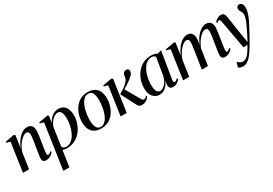

<svg xmlns="http://www.w3.org/2000/svg" viewBox="35 -1450 3748 2634"><g transform="rotate(-30 1909.5 -133.5)"><path d="M174 -312.5Q191.5 -353.5 214.8 -390.2Q238 -427 265.8 -455.2Q293.5 -483.5 324.8 -499.5Q356 -515.5 389.5 -515.5Q437 -515.5 460.8 -487.8Q484.5 -460 484.5 -412.5Q484.5 -393 481.2 -364.2Q478 -335.5 472.8 -301.5Q467.5 -267.5 462 -232Q457 -199.5 451.8 -167Q446.5 -134.5 443 -108.5Q439.5 -82.5 439 -68Q439 -52.5 443.2 -46Q447.5 -39.5 457 -39.5Q466.5 -39.5 478.5 -46.2Q490.5 -53 505 -69.5L514.5 -51.5Q503.5 -36 486 -21.8Q468.5 -7.5 445.5 1.8Q422.5 11 392.5 11Q379 11 366.8 5.2Q354.5 -0.5 346.8 -13Q339 -25.5 339 -46.5Q339 -56 341.2 -75.5Q343.5 -95 347.2 -120.5Q351 -146 355.5 -174.2Q360 -202.5 364.5 -230Q369 -256 373 -281.2Q377 -306.5 380 -328.8Q383 -351 384.8 -369Q386.5 -387 386.5 -398.5Q386.5 -417.5 382.2 -429.8Q378 -442 368.2 -448Q358.5 -454 342.5 -454Q321.5 -454 295.8 -437.2Q270 -420.5 244.8 -391.8Q219.5 -363 198.2 -326.5Q177 -290 165 -250L128.5 0H32L98 -455.5L37 -473L39.5 -487L183.5 -513.5L200.5 -500.5Z M524.5 253.5 629 -455.5 568 -473 570.5 -487 714.5 -513.5 731.5 -500.5 716 -392.5Q733 -430.5 759.5 -458.8Q786 -487 818.2 -502.5Q850.5 -518 884 -518Q933 -518 966 -496Q999 -474 1015.8 -432.2Q1032.5 -390.5 1032.5 -332.5Q1032.5 -282.5 1019.2 -233Q1006 -183.5 980.2 -139.8Q954.5 -96 917.2 -62.2Q880 -28.5 832 -9.2Q784 10 725.5 10Q708 10 691 7.5Q674 5 658.5 0.5L621 253.5ZM666 -49Q672.5 -33.5 687.8 -23Q703 -12.5 728.5 -12.5Q767.5 -12.5 799 -33Q830.5 -53.5 854.2 -88.2Q878 -123 894 -166.2Q910 -209.5 918 -256Q926 -302.5 926 -346Q926 -388.5 918.5 -417.8Q911 -447 895.2 -462.5Q879.5 -478 854.5 -478Q827.5 -478 797 -457.8Q766.5 -437.5 742 -403.8Q717.5 -370 707 -328Z M1350.5 -516Q1414.5 -516 1456.8 -491.8Q1499 -467.5 1519.8 -422Q1540.5 -376.5 1540.5 -312.5Q1540.5 -251.5 1523 -193.5Q1505.5 -135.5 1471.2 -89.2Q1437 -43 1386.2 -16Q1335.5 11 1270 11Q1205 11 1162.8 -14Q1120.5 -39 1100.2 -84.8Q1080 -130.5 1080 -193Q1080 -255 1098 -313Q1116 -371 1151 -417Q1186 -463 1236.2 -489.5Q1286.5 -516 1350.5 -516ZM1348.5 -493Q1314.5 -493 1288 -473Q1261.5 -453 1242.2 -418.5Q1223 -384 1210.5 -341.5Q1198 -299 1191.8 -253.2Q1185.5 -207.5 1185.5 -165Q1185.5 -114.5 1196 -80.2Q1206.5 -46 1226 -29Q1245.5 -12 1272.5 -12Q1306 -12 1332.5 -32.2Q1359 -52.5 1378.2 -86.8Q1397.5 -121 1410 -163.2Q1422.5 -205.5 1428.8 -250.5Q1435 -295.5 1435 -337.5Q1435 -379 1427.8 -414.2Q1420.5 -449.5 1402 -471.2Q1383.5 -493 1348.5 -493Z M1579 0 1645 -455.5 1583.5 -473.5 1586 -487.5 1730 -513.5 1748 -500.5 1675.5 0ZM1915 11Q1895.5 11 1881.5 4.5Q1867.5 -2 1856.8 -16.5Q1846 -31 1835 -54.5L1725.5 -267Q1763.5 -289 1790.5 -307Q1817.5 -325 1837 -341.8Q1856.5 -358.5 1871.5 -376Q1890.5 -395.5 1896.8 -419.8Q1903 -444 1904.5 -461.5Q1907.5 -479.5 1915.2 -491.8Q1923 -504 1935.2 -510.2Q1947.5 -516.5 1961.5 -516.5Q1985.5 -516.5 1994.8 -504Q2004 -491.5 2004 -474Q2004 -456 1993.2 -438.2Q1982.5 -420.5 1964.5 -404.5Q1951 -391 1928 -373.8Q1905 -356.5 1877.5 -338.5Q1850 -320.5 1822.2 -304.2Q1794.5 -288 1770 -276.5L1805.5 -304L1925 -94Q1937 -73 1948.2 -57Q1959.5 -41 1973.5 -41Q1983.5 -41 1995.8 -48Q2008 -55 2022 -70.5L2031 -54.5Q2020.5 -38.5 2003.5 -23.5Q1986.5 -8.5 1964.2 1.2Q1942 11 1915 11Z M2442.5 -77Q2439.5 -55.5 2444.8 -47.2Q2450 -39 2461.5 -39Q2471 -39 2484.2 -46.2Q2497.5 -53.5 2509.5 -69L2519.5 -51Q2511 -38.5 2495 -24Q2479 -9.5 2456.5 0.8Q2434 11 2406 11Q2371.5 11 2357 -10.5Q2342.5 -32 2347.5 -66.5L2357 -122.5Q2344.5 -87 2320 -56.8Q2295.5 -26.5 2263.8 -7.8Q2232 11 2198.5 11Q2157 11 2123.2 -9.8Q2089.5 -30.5 2070 -71Q2050.5 -111.5 2050.5 -171Q2050.5 -223 2063.5 -273Q2076.5 -323 2102 -366.5Q2127.5 -410 2164.5 -443.8Q2201.5 -477.5 2249.2 -496.5Q2297 -515.5 2354.5 -515.5Q2384 -515.5 2408.2 -509Q2432.5 -502.5 2453 -491L2513 -510ZM2408.5 -462Q2403.5 -475.5 2389.5 -484.5Q2375.5 -493.5 2352.5 -493.5Q2312.5 -493.5 2281 -473.5Q2249.5 -453.5 2226 -419.5Q2202.5 -385.5 2187 -342.8Q2171.5 -300 2164 -253.8Q2156.5 -207.5 2156.5 -164Q2156.5 -115.5 2165.2 -86.2Q2174 -57 2189.5 -44Q2205 -31 2225 -31Q2245.5 -31 2266.8 -42.2Q2288 -53.5 2307.2 -74.8Q2326.5 -96 2341.2 -125.5Q2356 -155 2364 -190.5Z M2738 -500.5 2711.5 -312.5Q2729 -354 2752.2 -390.8Q2775.5 -427.5 2803.2 -455.8Q2831 -484 2862.2 -499.8Q2893.5 -515.5 2927.5 -515.5Q2960.5 -515.5 2981.5 -501Q3002.5 -486.5 3012 -460Q3021.5 -433.5 3019.5 -396.5Q3019.5 -388 3017.2 -371Q3015 -354 3012 -332.2Q3009 -310.5 3005.5 -286.5L2994.5 -273Q3014 -329.5 3040.2 -374.2Q3066.5 -419 3096.5 -450.5Q3126.5 -482 3159.5 -498.8Q3192.5 -515.5 3225.5 -515.5Q3273 -515.5 3296 -487.8Q3319 -460 3319 -412.5Q3319 -393 3315.8 -364.2Q3312.5 -335.5 3307.2 -301.5Q3302 -267.5 3296.5 -232Q3291.5 -199.5 3286.5 -167Q3281.5 -134.5 3278.2 -108.5Q3275 -82.5 3274.5 -68Q3274.5 -52.5 3278.2 -46Q3282 -39.5 3291 -39.5Q3300.5 -39.5 3312.8 -46.2Q3325 -53 3339 -69.5L3348.5 -51.5Q3337.5 -36 3320.2 -21.8Q3303 -7.5 3280 1.8Q3257 11 3228 11Q3213.5 11 3200.8 5.2Q3188 -0.5 3180.5 -13Q3173 -25.5 3173 -46.5Q3173 -59 3176.8 -88.8Q3180.5 -118.5 3186.5 -155.8Q3192.5 -193 3198.5 -230Q3204.5 -265 3209.2 -297.5Q3214 -330 3217 -356.5Q3220 -383 3220 -398.5Q3220 -426.5 3211 -440.2Q3202 -454 3178 -454Q3157.5 -454 3131.5 -437.2Q3105.5 -420.5 3078.2 -389.2Q3051 -358 3026.8 -314Q3002.5 -270 2986 -216L3005.5 -287.5Q3003.5 -273 3001.5 -258.8Q2999.5 -244.5 2997 -230.2Q2994.5 -216 2992.5 -201.5L2962 0H2865L2900 -230Q2906 -265 2910.8 -298.2Q2915.5 -331.5 2918.8 -358Q2922 -384.5 2922 -398.5Q2922 -426.5 2912.8 -440.2Q2903.5 -454 2879.5 -454Q2858.5 -454 2833 -437.2Q2807.5 -420.5 2782.2 -391.8Q2757 -363 2735.8 -326.2Q2714.5 -289.5 2702 -250L2665.5 0H2569L2635 -455.5L2574 -473L2576.5 -487L2721 -513.5Z M3430.5 -430.5Q3427 -450.5 3421.8 -459Q3416.5 -467.5 3406.5 -467.5Q3397 -467.5 3387.8 -462Q3378.5 -456.5 3368.5 -447L3360 -464Q3371.5 -478 3388 -490.8Q3404.5 -503.5 3423.8 -511.5Q3443 -519.5 3464 -519.5Q3487 -519.5 3500.2 -510Q3513.5 -500.5 3520 -483Q3526.5 -465.5 3530 -441.5Q3536 -405.5 3541.8 -365.2Q3547.5 -325 3554 -283Q3560.5 -241 3566.8 -199.5Q3573 -158 3579.5 -119L3597 -12.5L3644.5 -104.5Q3674 -163.5 3693.5 -205Q3713 -246.5 3724.2 -275.8Q3735.5 -305 3740.2 -326Q3745 -347 3745 -364Q3745 -388.5 3735.8 -405.8Q3726.5 -423 3717.5 -438Q3708.5 -453 3708.5 -472Q3708.5 -492.5 3721.5 -505.8Q3734.5 -519 3753 -519Q3772.5 -519 3785.5 -508.2Q3798.5 -497.5 3805 -478.8Q3811.5 -460 3811.5 -436Q3811.5 -409.5 3803.5 -375.5Q3795.5 -341.5 3779.5 -301.8Q3763.5 -262 3739 -216.5Q3725 -189.5 3708.2 -158Q3691.5 -126.5 3673.2 -92.2Q3655 -58 3635.2 -23.2Q3615.5 11.5 3595.5 45.5Q3575.5 79.5 3554.5 110.5Q3526.5 153 3498.8 183.5Q3471 214 3442.5 230.2Q3414 246.5 3385 246.5Q3360 246.5 3342.5 241Q3325 235.5 3307 224.5L3331 147Q3343.5 158 3363.5 172.5Q3383.5 187 3411.5 187Q3443.5 187 3470.2 166Q3497 145 3522.5 107.8Q3548 70.5 3576 20.5H3512.5Z"/></g></svg>

Font: Merriweather 144pt
Style: Italic
Weight: 400
Italic angle: -7.8°
Version: Version 2.101